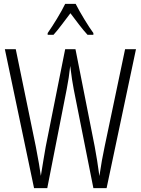

<svg xmlns="http://www.w3.org/2000/svg" viewBox="-20 -967 723 987"><path d="M369 -947H315C294 -903 253 -837 225 -797V-788H255C281 -816 314 -863 342 -899C371 -861 402 -818 430 -788H460V-797C437 -828 392 -901 369 -947ZM679 -714H623L518 -214C508 -168 499 -117 491 -62C483 -122 476 -163 467 -213L368 -714H315L215 -213C209 -177 198 -115 190 -63C186 -94 177 -147 164 -214L61 -714H5L155 0H223L323 -509C331 -549 336 -584 341 -628C348 -572 353 -538 359 -508L460 0H528Z"/></svg>

Font: Noto Sans Armenian ExtraCondensed Light
Style: Regular
Weight: 300
Width: 2
Designer: Monotype Design Team
Foundry: Monotype Imaging Inc.
Version: Version 2.008